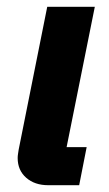

<svg xmlns="http://www.w3.org/2000/svg" viewBox="-20 -545 321 565"><path d="M213 0H122Q82 0 57 -22Q32 -44 32 -80Q32 -86 33 -92Q34 -98 35 -105L119 -525H259L176 -112H235Z"/></svg>

Font: IBM Plex Sans Var
Style: Italic
Weight: 400
Italic angle: -11.31°
Designer: Mike Abbink, Paul van der Laan, Pieter van Rosmalen
Foundry: Bold Monday
Version: Version 1.001